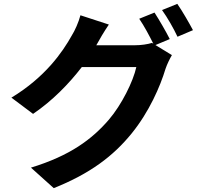

<svg xmlns="http://www.w3.org/2000/svg" viewBox="-20 -884 1040 993"><path d="M897 -864 818 -832C846 -793 878 -737 898 -694L978 -728C960 -762 923 -827 897 -864ZM869 -599 784 -651 858 -682C839 -720 803 -782 779 -819L700 -787C725 -751 753 -698 773 -658L766 -662C743 -655 710 -650 679 -650H478L481 -655C492 -676 519 -722 543 -757L396 -805C387 -770 367 -725 351 -700C303 -614 214 -485 39 -379L151 -295C251 -363 335 -449 403 -537H685C669 -463 609 -342 543 -265C456 -164 343 -79 140 -17L258 89C446 14 566 -77 661 -194C752 -306 809 -438 836 -528C844 -552 858 -580 869 -599Z"/></svg>

Font: Spoqa Han Sans Neo Bold
Style: Bold
Weight: 700
Designer: [Spoqa Han Sans Neo] Dong-huui Kim  Younghwa Kang  Yujin Lee  [Noto Sans] Ryoko NISHIZUKA  (kana & ideographs); Paul D. 
Foundry: Spoqa (http://www.spoqa-han-sans.com)
Version: Version 1.100;hotconv 1.0.109;makeotfexe 2.5.65596